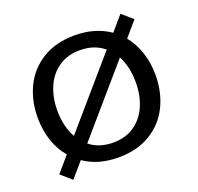

<svg xmlns="http://www.w3.org/2000/svg" viewBox="-132 -860 1079 1047"><g transform="rotate(-20 408.0 -336.5)"><path d="M737 -340Q737 -241 698 -160.5Q659 -80 581.5 -32.5Q504 15 395 15Q277 15 195 -42L120 45L58 -9L134 -97Q94 -144 73.5 -206.5Q53 -269 53 -339Q53 -437 92 -517.5Q131 -598 208.5 -645.5Q286 -693 395 -693Q514 -693 599 -634L671 -718L733 -664L659 -578Q697 -531 717 -470Q737 -409 737 -340ZM205 -179 534 -560Q478 -607 395 -607Q323 -607 271.5 -572Q220 -537 193.5 -476Q167 -415 167 -339Q167 -246 205 -179ZM622 -339Q622 -428 587 -495L259 -115Q314 -71 395 -71Q467 -71 518 -106Q569 -141 595.5 -201.5Q622 -262 622 -339Z"/></g></svg>

Font: Martel Sans SemiBold
Style: Regular
Weight: 600
Designer: Dan Reynolds and Mathieu Réguer
Foundry: Dan Reynolds and Mathieu Réguer
Version: Version 1.002; ttfautohint (v1.1) -l 5 -r 5 -G 72 -x 0 -D la